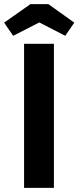

<svg xmlns="http://www.w3.org/2000/svg" viewBox="-61 -913 381 933"><path d="M201 0H56V-700H201ZM87 -893H174L300 -803L256 -739L130 -804L3 -739L-41 -803Z"/></svg>

Font: Gudea
Style: Bold
Weight: 700
Designer: Agustina Mingote
Foundry: Agustina Mingote
Version: Version 1.002